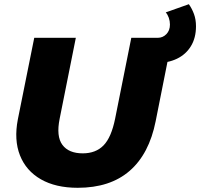

<svg xmlns="http://www.w3.org/2000/svg" viewBox="-20 -880 953 914"><path d="M350 14Q245 14 174.5 -26.5Q104 -67 75 -140.5Q46 -214 65 -312L143 -700H341L264 -315Q247 -231 277 -190.5Q307 -150 374 -150Q436 -150 473 -188Q510 -226 528 -315L605 -700H800L721 -303Q690 -147 597 -66.5Q504 14 350 14ZM698 -580V-700H731Q755 -700 772 -717.5Q789 -735 789 -763Q789 -780 783.5 -795.5Q778 -811 769 -821L879 -860Q894 -839 903.5 -813Q913 -787 913 -755Q913 -700 889 -660.5Q865 -621 822.5 -600.5Q780 -580 724 -580Z"/></svg>

Font: Montserrat Thin ExtraBold
Style: Italic
Weight: 800
Italic angle: -11.3°
Version: Version 9.000